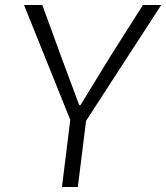

<svg xmlns="http://www.w3.org/2000/svg" viewBox="-20 -747 664 767"><path d="M264 -260 76 -727H149L225 -519L296.5 -327H301.5L419 -519L551 -727H624L321 -260ZM227.5 0 263 -286.5H326.5L291 0Z"/></svg>

Font: Spline Sans Mono Light
Style: Italic
Weight: 300
Italic angle: -4°
Monospace: yes
Version: Version 1.004